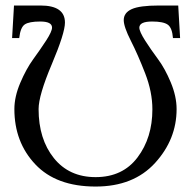

<svg xmlns="http://www.w3.org/2000/svg" viewBox="-20 -665 706 697"><path d="M126 -586.9Q85.9 -586.9 70.1 -576.4Q54.2 -565.9 49.8 -526.9H23.9L30.8 -645H127Q215.8 -645 215.8 -583Q215.8 -544.9 168 -431.9Q120.1 -318.8 120.1 -269Q120.1 -160.2 175.5 -91.1Q231 -22 327.1 -22Q425.3 -22 479.2 -93.5Q533.2 -165 533.2 -268.1Q533.2 -331.1 507.1 -398.4Q481 -465.8 455.1 -516.8Q429.2 -567.9 429.2 -591.8Q429.2 -618.7 458 -631.8Q486.8 -645 557.1 -645H627L633.8 -526.9H607.9Q605 -564 589.1 -575.4Q573.2 -586.9 532.2 -586.9Q486.3 -586.9 485.8 -564.9Q485.8 -550.8 506.8 -517.8Q527.8 -484.9 553.5 -450.4Q579.1 -416 600.1 -365.5Q621.1 -314.9 621.1 -269Q621.1 -159.2 543 -73.5Q464.8 12.2 327.1 12.2Q184.1 12.2 108.2 -68.4Q32.2 -148.9 32.2 -269Q32.2 -314 53.7 -364.5Q75.2 -415 100.6 -450Q126 -484.9 147.5 -517.8Q168.9 -550.8 168.9 -564.9Q168.9 -586.9 126 -586.9Z"/></svg>

Font: Linux Libertine Capitals
Style: Small Caps
Weight: 400
Designer: Philipp H. Poll
Foundry: Philipp H. Poll
Version: Version 5.1.3